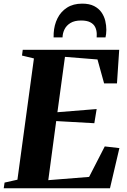

<svg xmlns="http://www.w3.org/2000/svg" viewBox="-36 -1010 680 1030"><path d="M-16 0 -11.5 -30.5 57.5 -46 146 -696.5 82 -712 86 -743H603.5L591.5 -562.5H522.5L487 -691L312.5 -705L272 -408L482.5 -425L470 -349L265.5 -360.5L223 -43.5L442 -61L526 -224.5L604.5 -215.5L554 0ZM405 -990.5Q443.5 -990.5 468.8 -977.5Q494 -964.5 508.5 -943.5Q523 -922.5 528.8 -898Q534.5 -873.5 534.5 -849.5Q534.5 -838 533.2 -827.8Q532 -817.5 530 -809.5H482.5Q482.5 -813 482.8 -817.8Q483 -822.5 483 -828.5Q482.5 -848.5 474.5 -864.8Q466.5 -881 448.2 -890.5Q430 -900 399 -900Q364 -900 342.2 -886.8Q320.5 -873.5 310.2 -852.8Q300 -832 299.5 -809.5H251.5Q251.5 -815.5 251.8 -820.8Q252 -826 252 -832Q254.5 -876 272.5 -912Q290.5 -948 323.8 -969.2Q357 -990.5 405 -990.5Z"/></svg>

Font: Merriweather 96pt ExtraBold
Style: Italic
Weight: 800
Italic angle: -7.8°
Version: Version 2.101